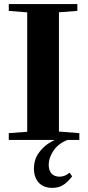

<svg xmlns="http://www.w3.org/2000/svg" viewBox="-20 -683 430 937"><path d="M22.9 0V-33.2L112.8 -40V-622.6L22.9 -629.9V-663.1H357.4V-629.9L267.6 -623V-41L367.2 -33.2V0H309.1Q265.1 17.1 241.5 51.8Q217.8 86.4 217.8 122.1Q217.8 148.9 231.7 164.1Q245.6 179.2 271 179.2Q296.9 179.2 319.3 159.7L332 177.7Q308.6 208 286.6 220.9Q264.6 233.9 235.4 233.9Q192.4 233.9 169.2 208.5Q146 183.1 145.5 140.1Q145.5 116.2 153.3 93Q161.1 69.8 185.1 43.7Q209 17.6 247.1 0Z"/></svg>

Font: Elstob 10pt
Style: Bold
Weight: 700
Designer: Peter S. Baker
Version: Version 1.015